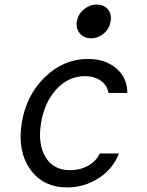

<svg xmlns="http://www.w3.org/2000/svg" viewBox="-20 -807 640 837"><path d="M415 -138H498Q474 -72 411 -31Q348 10 273 10Q167 10 111 -70Q55 -150 75 -272Q95 -393 176.5 -471.5Q258 -550 363 -550Q439 -550 487 -509Q535 -468 535 -402H453Q447 -436 419 -455.5Q391 -475 350 -475Q279 -475 226.5 -418.5Q174 -362 159 -271Q144 -179 178.5 -122Q213 -65 286 -65Q329 -65 364 -84.5Q399 -104 415 -138ZM401 -787Q433 -787 450.5 -766Q468 -745 462 -714Q458 -683 433 -661.5Q408 -640 377 -640Q346 -640 328 -661.5Q310 -683 315 -714Q320 -745 345.5 -766Q371 -787 401 -787Z"/></svg>

Font: CommitMono
Style: Italic
Weight: 400
Monospace: yes
Designer: Eigil Nikolajsen
Foundry: Eigil Nikolajsen
Version: Version 1.143